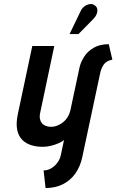

<svg xmlns="http://www.w3.org/2000/svg" viewBox="-20 -735 587 969"><path d="M450 -638Q462 -650 467.5 -663.5Q473 -677 471 -689Q469 -701 458 -708Q446 -717 431 -714Q416 -711 404 -701Q392 -691 387 -679L331 -563H376ZM547 -434 529 -512Q484 -512 453 -494Q422 -476 404.5 -448.5Q387 -421 381 -393L335 -177Q331 -160 322 -145Q313 -130 299.5 -119Q286 -108 270 -101.5Q254 -95 237 -95Q222 -95 210 -100Q198 -105 191 -114Q184 -123 181.5 -135.5Q179 -148 182 -162L254 -503H143L70 -159Q60 -111 67 -79Q74 -47 93 -28.5Q112 -10 138.5 -2Q165 6 195 6Q217 6 238.5 0.5Q260 -5 277.5 -13Q295 -21 303 -28L287 48Q284 63 276 76.5Q268 90 256.5 101Q245 112 230.5 118.5Q216 125 200 125L210 214Q259 214 297 195Q335 176 360 141Q385 106 395 59L485 -363Q490 -389 503 -408.5Q516 -428 547 -434Z"/></svg>

Font: Advent Pro
Style: Bold Italic
Weight: 700
Italic angle: -12°
Designer: VivaRado, Andreas Kalpakidis
Foundry: VivaRado, Andreas Kalpakidis
Version: Version 3.000